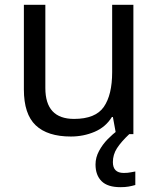

<svg xmlns="http://www.w3.org/2000/svg" viewBox="-20 -556 658 796"><path d="M533 -536V0H461L448 -71H444Q418 -29 372 -9.5Q326 10 274 10Q177 10 128 -36.5Q79 -83 79 -185V-536H168V-191Q168 -63 287 -63Q376 -63 410.5 -113Q445 -163 445 -257V-536ZM448 116Q448 161 493 161Q510 161 521.5 158.5Q533 156 541 155V211Q527 215 513 217.5Q499 220 479 220Q426 220 401 195Q376 170 376 126Q376 97 390.5 70Q405 43 426.5 21Q448 -1 468 -15L516 0Q482 32 465 58.5Q448 85 448 116Z"/></svg>

Font: Noto Sans Samaritan
Style: Regular
Weight: 400
Designer: Monotype Design Team
Foundry: Monotype Imaging Inc.
Version: Version 2.001; ttfautohint (v1.8.4.7-5d5b)